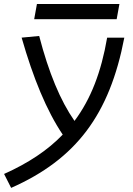

<svg xmlns="http://www.w3.org/2000/svg" viewBox="-55 -705 661 956"><path d="M0.5 230.5C324.2 87.4 490.7 -134.8 564 -517.6H478.5C449.2 -346.7 397.5 -211.9 315.9 -103C245.6 -203.6 187.5 -343.3 140.1 -525.9L52.7 -517.6C109.9 -317.4 177.2 -153.3 257.3 -34.7C181.6 43.9 85.4 107.4 -34.7 161.1ZM115.2 -609.4H525.9L539.6 -685.1H128.9Z"/></svg>

Font: Cascadia Mono NF SemiLight
Style: Italic
Weight: 350
Italic angle: -10°
Monospace: yes
Designer: Aaron Bell
Foundry: Saja Typeworks
Version: Version 2404.023